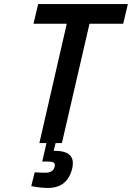

<svg xmlns="http://www.w3.org/2000/svg" viewBox="-20 -705 650 946"><path d="M216 221Q184 221 145 214L134 212L151 144Q184 146 204 146Q242 146 249 117Q253 101 244.5 96Q236 91 217 91H188L209 0H174L309 -588H145L168 -685H610L587 -588H421L285 0H254L244 38H250Q339 38 339 99Q339 110 336 124Q313 221 216 221Z"/></svg>

Font: Titillium Web SemiBold
Style: Italic
Weight: 600
Italic angle: -13°
Version: Version 1.002;PS 57.000;hotconv 1.0.70;makeotf.lib2.5.55311